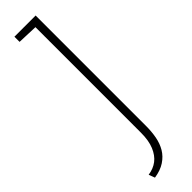

<svg xmlns="http://www.w3.org/2000/svg" viewBox="-261 -687 711 711"><g transform="rotate(-45 94.0 -331.5)"><path d="M147 -122V-700H36V-673L116 -670V-117Q116 -76 104.5 -48.5Q93 -21 73.5 -6Q54 9 26 13L35 37Q68 32 90 17.5Q112 3 124.5 -18Q137 -39 142 -65.5Q147 -92 147 -122Z"/></g></svg>

Font: Advent Pro ExtraLight
Style: Regular
Weight: 250
Version: Version 3.000